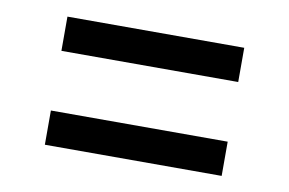

<svg xmlns="http://www.w3.org/2000/svg" viewBox="-44 -463 649 431"><g transform="rotate(10 280.0 -247.0)"><path d="M79 -393H482V-315H79ZM79 -179H482V-101H79Z"/></g></svg>

Font: Hanken Grotesk Medium
Style: Regular
Weight: 500
Designer: Alfredo Marco Pradil
Foundry: Hanken Design Co.
Version: Version 3.014